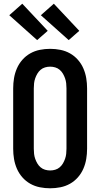

<svg xmlns="http://www.w3.org/2000/svg" viewBox="-20 -1006 540 1034"><path d="M250 8Q222 8 194.5 2.5Q167 -3 143 -16.5Q119 -30 100.5 -51Q82 -72 71 -97.5Q60 -123 55.5 -150Q51 -177 51 -205V-530Q51 -558 55.5 -585Q60 -612 71 -637.5Q82 -663 100.5 -684Q119 -705 143 -718.5Q167 -732 194.5 -737.5Q222 -743 250 -743Q278 -743 305.5 -737.5Q333 -732 357 -718.5Q381 -705 399.5 -684Q418 -663 429 -637.5Q440 -612 444.5 -585Q449 -558 449 -530V-205Q449 -177 444.5 -150Q440 -123 429 -97.5Q418 -72 399.5 -51Q381 -30 357 -16.5Q333 -3 305.5 2.5Q278 8 250 8ZM250 -88Q264 -88 277.5 -92Q291 -96 301.5 -105Q312 -114 319 -126Q326 -138 330.5 -151Q335 -164 336.5 -177.5Q338 -191 338 -205V-530Q338 -544 336.5 -557.5Q335 -571 330.5 -584Q326 -597 319 -609Q312 -621 301.5 -630Q291 -639 277.5 -643Q264 -647 250 -647Q236 -647 222.5 -643Q209 -639 198.5 -630Q188 -621 181 -609Q174 -597 169.5 -584Q165 -571 163.5 -557.5Q162 -544 162 -530V-205Q162 -191 163.5 -177.5Q165 -164 169.5 -151Q174 -138 181 -126Q188 -114 198.5 -105Q209 -96 222.5 -92Q236 -88 250 -88ZM350 -790 200 -924 270 -986 407 -840ZM180 -790 30 -924 100 -986 237 -840Z"/></svg>

Font: Iosevka
Style: Bold
Weight: 700
Monospace: yes
Designer: Belleve Invis
Foundry: Belleve Invis
Version: Version 32.5.0; ttfautohint (v1.8.4)